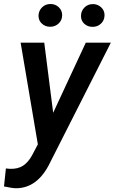

<svg xmlns="http://www.w3.org/2000/svg" viewBox="-57 -746 585 980"><path d="M200.7 -725.6Q225.6 -725.6 242.9 -709.2Q260.3 -692.9 260.3 -668.5Q260.3 -643.1 242.4 -626.2Q224.6 -609.4 199.2 -609.4Q174.3 -609.4 157 -625.2Q139.6 -641.1 139.6 -665.5Q140.1 -690.9 157.5 -708.3Q174.8 -725.6 200.7 -725.6ZM417 -725.1Q441.4 -725.1 459 -709Q476.6 -692.9 476.6 -668.9Q476.6 -643.1 459 -626Q441.4 -608.9 415.5 -608.9Q390.6 -608.9 373.5 -624.5Q356.4 -640.1 356.4 -664.1Q356.4 -689.9 373.8 -707.5Q391.1 -725.1 417 -725.1ZM200.2 80.6Q136.7 214.8 24.4 214.8Q6.3 214.8 -36.6 205.6L-26.9 113.8L-6.8 115.7Q33.7 117.2 60.5 99.9Q87.4 82.5 107.4 45.4L136.2 -9.3L48.3 -528.3H168.9L214.4 -170.4L380.9 -528.3H508.8Z"/></svg>

Font: Mardoto Medium
Style: Italic
Weight: 500
Italic angle: -12°
Designer: Christian Robertson, Vahan Hovhannisyan
Foundry: Google
Version: Version 1.000